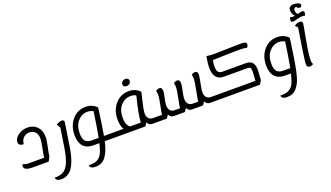

<svg xmlns="http://www.w3.org/2000/svg" viewBox="-106 -1888 5388 3122"><g transform="rotate(-20 2588.0 -327.0)"><path d="M160 25Q12 25 12 -43Q12 -58 20 -82Q71 -60 119 -60H389Q389 -98 413.5 -211Q438 -324 438 -373Q438 -449 400 -489Q362 -529 301 -529Q239 -529 197.5 -488.5Q156 -448 152 -380Q65 -380 65 -445Q65 -510 135 -562Q205 -614 299 -614Q402 -614 464.5 -547Q527 -480 527 -372Q527 -311 501 -195.5Q475 -80 477 -54L436 25Z M537 365Q483 365 460.5 346.5Q438 328 438 305Q536 305 593.5 270Q651 235 689.5 146Q728 57 754 -110Q786 -316 803 -431L764 -496Q824 -530 862 -530Q880 -530 891 -520Q902 -510 902 -499Q902 -482 841 -97Q829 -20 815 39.5Q801 99 776.5 163Q752 227 721 269Q690 311 643 338Q596 365 537 365Z M1127 365Q1072 365 1049.5 346.5Q1027 328 1027 305Q1094 305 1134 295.5Q1174 286 1209.5 256Q1245 226 1268 171.5Q1291 117 1313 25H1208Q1096 25 1036.5 -41Q977 -107 977 -232Q977 -394 1068.5 -500.5Q1160 -607 1300 -607Q1371 -607 1420 -581.5Q1469 -556 1492 -528Q1492 -520 1483 -454Q1474 -388 1459 -285Q1444 -182 1429 -97Q1425 -70 1422 -60H1584Q1600 -60 1594 -18Q1586 25 1570 25H1406Q1389 100 1368.5 156Q1348 212 1316 262Q1284 312 1236.5 338.5Q1189 365 1127 365ZM1208 -60H1331Q1335 -76 1341 -110Q1363 -229 1402 -496Q1354 -522 1300 -522Q1206 -522 1136 -445Q1066 -368 1066 -231Q1066 -137 1102 -98.5Q1138 -60 1208 -60Z M2046 -695Q2021 -695 2005.5 -708Q1990 -721 1990 -742Q1990 -773 2011.5 -792.5Q2033 -812 2066 -812Q2091 -812 2106.5 -799Q2122 -786 2122 -764Q2122 -733 2101 -714Q2080 -695 2046 -695ZM1810 -234Q1810 -109 1874 -60H2060Q2066 -203 2143 -497Q2109 -522 2049 -522Q1951 -522 1880.5 -445.5Q1810 -369 1810 -234ZM1571 25Q1555 25 1561 -17Q1569 -60 1585 -60H1761Q1721 -128 1721 -232Q1721 -395 1814 -501Q1907 -607 2047 -607Q2119 -607 2167.5 -581.5Q2216 -556 2240 -528Q2240 -526 2231.5 -491.5Q2223 -457 2208.5 -395Q2194 -333 2183 -279V-280Q2169 -208 2169 -174Q2169 -123 2196.5 -91.5Q2224 -60 2272 -60H2308Q2324 -60 2318 -18Q2310 25 2294 25H2231Q2175 25 2148 -27H2141L2108 25Z M2295 25Q2279 25 2285 -17Q2293 -60 2309 -60H2428V-61Q2428 -87 2454 -210Q2480 -333 2480 -387Q2480 -422 2471 -460Q2505 -482 2533 -482Q2580 -482 2580 -416Q2580 -383 2561.5 -301.5Q2543 -220 2543 -181Q2543 -124 2570 -92Q2597 -60 2646 -60H2740V-61Q2740 -87 2767.5 -220.5Q2795 -354 2795 -407Q2795 -441 2786 -479Q2820 -501 2848 -501Q2895 -501 2895 -436Q2895 -402 2875 -311Q2855 -220 2855 -180Q2855 -123 2882 -91.5Q2909 -60 2958 -60H3054V-61Q3054 -87 3084 -234Q3114 -381 3114 -436Q3114 -470 3105 -508Q3139 -530 3167 -530Q3214 -530 3214 -467Q3214 -437 3181 -274Q3169 -214 3169 -179Q3169 -124 3196 -92Q3223 -60 3272 -60H3308Q3324 -60 3318 -18Q3310 25 3294 25H3230Q3174 25 3147 -27H3141L3107 25H2916Q2860 25 2833 -27H2827L2793 25H2604Q2548 25 2521 -27H2515L2481 25Z M3295 25Q3279 25 3285 -17Q3293 -60 3309 -60H4044Q4045 -86 4049 -136Q4053 -186 4053 -214Q4053 -267 4041 -282.5Q4029 -298 3995 -298H3586Q3410 -298 3410 -516Q3410 -596 3432 -710Q3485 -700 3576 -700Q3621 -700 3777.5 -705Q3934 -710 3999 -710Q4073 -710 4098 -702Q4123 -694 4123 -668Q4123 -639 4103 -613Q4048 -624 3967 -624Q3828 -624 3509 -613Q3497 -551 3497 -503Q3497 -383 3586 -383H3995Q4071 -383 4106.5 -341.5Q4142 -300 4142 -208Q4142 -181 4137 -128.5Q4132 -76 4132 -40L4090 25Z M4442 365Q4387 365 4364.5 346.5Q4342 328 4342 305Q4409 305 4449 295.5Q4489 286 4524.5 256Q4560 226 4583 171.5Q4606 117 4628 25H4523Q4411 25 4351.5 -41Q4292 -107 4292 -232Q4292 -394 4383.5 -500.5Q4475 -607 4615 -607Q4686 -607 4735 -581.5Q4784 -556 4807 -528Q4807 -520 4798 -454Q4789 -388 4774 -285Q4759 -182 4744 -97Q4732 -30 4722 17Q4712 64 4695 122.5Q4678 181 4656.5 220Q4635 259 4605 294.5Q4575 330 4534 347.5Q4493 365 4442 365ZM4523 -60H4646Q4650 -76 4656 -110Q4678 -229 4717 -496Q4669 -522 4615 -522Q4521 -522 4451 -445Q4381 -368 4381 -231Q4381 -137 4417 -98.5Q4453 -60 4523 -60Z M4951 -756Q4929 -756 4921.5 -764Q4914 -772 4914 -787Q4914 -809 4927 -839Q4955 -831 4975 -831Q4986 -831 5010 -833Q4964 -879 4964 -939Q4964 -1019 5054 -1019Q5098 -1019 5133 -1003Q5168 -987 5167 -964Q5166 -950 5153.5 -939Q5141 -928 5118 -932Q5091 -935 5078 -964Q5032 -961 5032 -915Q5032 -877 5063 -846Q5121 -862 5138 -862Q5161 -862 5168.5 -854.5Q5176 -847 5176 -832Q5176 -805 5163 -779Q5140 -786 5113 -786Q5078 -786 5025 -771Q4972 -756 4951 -756ZM4958 25Q4906 25 4906 -34Q4906 -61 4919 -157Q4932 -253 4946.5 -345.5Q4961 -438 4977 -537Q4993 -636 4993 -637L4952 -680Q4993 -715 5048 -715Q5093 -715 5093 -675Q5093 -659 5047 -413.5Q5001 -168 5001 -66Q5001 -16 5019 2Q4993 25 4958 25Z"/></g></svg>

Font: Lemonada Light
Style: Regular
Weight: 300
Designer: Mohamed Gaber (Arabic), Eduardo Tunni (Latin)
Foundry: Kief Type Foundry
Version: Version 4.004